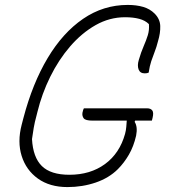

<svg xmlns="http://www.w3.org/2000/svg" viewBox="-20 -740 690 780"><path d="M321 -300H577Q592 -300 598.5 -291.5Q605 -283 600 -262L597 -250H529L527 -245Q540 -225 533 -189Q523 -145 503.5 -111.5Q484 -78 459 -53Q423 -17 369 1.5Q315 20 254 20Q182 20 134 -14.5Q86 -49 68 -106.5Q50 -164 68 -233L75 -260Q112 -401 173.5 -504Q235 -607 317.5 -663.5Q400 -720 499 -720Q534 -720 561.5 -712Q589 -704 608 -685Q630 -663 631 -634.5Q632 -606 622 -573Q616 -549 608.5 -530Q601 -511 594.5 -491.5Q588 -472 584 -445Q578 -442 568 -442Q549 -442 543 -458Q537 -474 544 -497Q553 -528 563.5 -552Q574 -576 580.5 -597Q587 -618 585 -642Q570 -657 545.5 -663.5Q521 -670 488 -670Q425 -670 368.5 -638Q312 -606 265 -551.5Q218 -497 184 -428Q150 -359 132 -285L128 -269Q121 -244 117 -220.5Q113 -197 110 -175Q114 -101 150 -65.5Q186 -30 262 -30Q347 -30 406.5 -73.5Q466 -117 488 -196Q492 -211 493 -224.5Q494 -238 495 -250H356Q327 -250 320 -259.5Q313 -269 315 -282Q316 -287 317.5 -292Q319 -297 321 -300Z"/></svg>

Font: Recursive Sn Csl St Lt
Style: Italic
Weight: 300
Italic angle: -15°
Version: Version 1.079;hotconv 1.0.112;makeotfexe 2.5.65598; ttfautoh